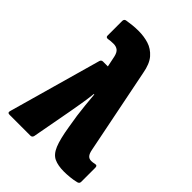

<svg xmlns="http://www.w3.org/2000/svg" viewBox="-207 -782 881 881"><g transform="rotate(45 233.5 -341.5)"><path d="M375 8Q336 8 311 -3.5Q286 -15 271.5 -50Q257 -85 246 -154L236 -216Q232 -245 229 -275.5Q226 -306 223 -341H220Q216 -306 210.5 -272.5Q205 -239 199 -206L163 -11Q160 0 149 0H14Q-1 0 4 -15L131 -466Q134 -476 145 -476H176L165 -529Q160 -551 149 -559.5Q138 -568 121 -568Q102 -568 87 -565Q75 -564 75 -575V-670Q75 -681 85 -684Q102 -687 121.5 -689Q141 -691 161 -691Q196 -691 226.5 -681.5Q257 -672 280 -646Q303 -620 312 -568L395 -154Q399 -133 407 -124Q415 -115 429 -115Q437 -115 452 -118Q464 -121 464 -106V-15Q464 -4 453 -1Q433 4 412 6Q391 8 375 8Z"/></g></svg>

Font: Sofia Sans Condensed Black
Style: Regular
Weight: 900
Designer: Botio Nikoltchev, Ani Petrova
Foundry: lettersoup
Version: Version 4.101